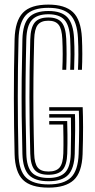

<svg xmlns="http://www.w3.org/2000/svg" viewBox="-20 -828 425 855"><path d="M196 7.5Q117.5 7.5 82.2 -27.1Q47 -61.8 45 -141.8Q42 -264.8 41.8 -389.8Q41.5 -514.8 45 -654.5Q47.5 -735 81.9 -771.2Q116.2 -807.5 195.5 -807.5Q269.2 -807.5 304.9 -773.9Q340.5 -740.2 344.8 -659.2Q348.2 -587.2 344.8 -517.2H327.2Q328.8 -549 329 -584.2Q329.2 -619.5 327.2 -658.2Q323.5 -731.5 292.5 -762.4Q261.5 -793.2 195.5 -793.2Q125 -793.2 94.9 -760.2Q64.8 -727.2 62.5 -654Q59.2 -522.5 59.2 -398.4Q59.2 -274.2 62.2 -142Q64.2 -67.8 96.1 -37.2Q128 -6.8 196 -6.8Q264.2 -6.8 295.9 -37.6Q327.5 -68.5 330.2 -142.2Q332.2 -202 332.4 -250.4Q332.5 -298.8 331.2 -335H199.2V-350.5H348.2Q349.8 -312.2 349.9 -261.5Q350 -210.8 347.8 -141.2Q344.8 -59.5 308.1 -26Q271.5 7.5 196 7.5ZM196 -21Q135.5 -21 108.6 -48.9Q81.8 -76.8 79.8 -142.2Q77.5 -230 76.6 -312Q75.8 -394 76.6 -477.5Q77.5 -561 79.8 -653.5Q81.8 -722 109 -750.5Q136.2 -779 195.5 -779Q254 -779 280.2 -750.8Q306.5 -722.5 309.8 -657.2Q311.8 -619.2 311.6 -586.1Q311.5 -553 310 -517.2H292.5Q294 -551.5 294.1 -585.4Q294.2 -619.2 292.5 -656Q289.5 -715.5 266.6 -740Q243.8 -764.5 195.5 -764.5Q145.8 -764.5 122.4 -739.4Q99 -714.2 97.2 -652.8Q94.8 -560 94 -476.4Q93.2 -392.8 94.1 -311.1Q95 -229.5 97.2 -142.8Q98.8 -85 121.5 -60.2Q144.2 -35.5 196 -35.5Q246.2 -35.5 269.9 -59.9Q293.5 -84.2 295.2 -143.5Q296.2 -185 296.4 -229.8Q296.5 -274.5 295.8 -304.2H199.2V-319.8H313.8Q314.8 -287.2 314.6 -244.9Q314.5 -202.5 312.8 -142.8Q310.5 -77.8 283.8 -49.4Q257 -21 196 -21ZM196 -49.8Q152.8 -49.8 134.4 -71.4Q116 -93 114.8 -143.5Q111.2 -273.8 111.1 -394.2Q111 -514.8 114.8 -652.5Q116.2 -705.2 134.6 -727.8Q153 -750.2 195.5 -750.2Q235.8 -750.2 254.1 -728.8Q272.5 -707.2 275 -655.2Q276.5 -619.5 276.5 -586.9Q276.5 -554.2 275 -517.2H257.5Q259.2 -555 259.2 -586.6Q259.2 -618.2 257.5 -654Q255.5 -699.5 241.2 -717.6Q227 -735.8 195.5 -735.8Q162.5 -735.8 148 -717.1Q133.5 -698.5 132.2 -652Q129.8 -561.5 129 -479.2Q128.2 -397 129 -315.1Q129.8 -233.2 132.2 -144Q133.5 -100.2 147.8 -82.2Q162 -64.2 196 -64.2Q230.5 -64.2 245.5 -82.2Q260.5 -100.2 262 -145Q263 -181.8 262.5 -216.8Q262 -251.8 261.5 -273.5H199.2V-289H279.2Q280 -265.5 280.4 -228Q280.8 -190.5 279.5 -144.2Q277.8 -92.8 258.5 -71.2Q239.2 -49.8 196 -49.8Z"/></svg>

Font: Big Shoulders Inline Display SemiBold
Style: Regular
Weight: 600
Designer: Patric King
Foundry: XO Type Co
Version: Version 1.000